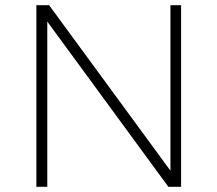

<svg xmlns="http://www.w3.org/2000/svg" viewBox="-20 -719 836 739"><path d="M636 -699H677V0H628L162 -636V0H120V-699H169L636 -62Z"/></svg>

Font: Argentum Sans ExtraLight
Style: Regular
Weight: 275
Designer: Julieta Ulanovsky (Modified by Cristiano Sobral)
Foundry: Julieta Ulanovsky
Version: Version 1.000; ttfautohint (v1.5.65-e2d9)